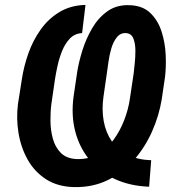

<svg xmlns="http://www.w3.org/2000/svg" viewBox="-20 -742 709 772"><path d="M587.9 -97.7 579.6 8.8Q502.4 5.9 441.7 -22.2Q380.9 -50.3 340.3 -99.1Q299.8 -147.9 282.7 -212.9Q265.6 -277.8 275.9 -354.5L290.5 -453.1Q296.9 -493.2 311.5 -540Q326.2 -586.9 350.8 -628.9Q375.5 -670.9 412.4 -697Q449.2 -723.1 500.5 -721.2Q553.2 -719.7 584.2 -689.9Q615.2 -660.2 629.6 -615.2Q644 -570.3 646.2 -521.5Q648.4 -472.7 643.6 -433.1L630.4 -343.3Q619.6 -276.9 591.3 -213.1Q563 -149.4 518.1 -98.1Q473.1 -46.9 412.8 -17.6Q352.5 11.7 278.3 10.3Q211.9 8.8 165.3 -21.2Q118.7 -51.3 91.3 -100.1Q64 -148.9 54.4 -207.3Q44.9 -265.6 52.2 -323.7L67.9 -423.3Q75.7 -475.6 94.2 -527.8Q112.8 -580.1 143.8 -623.5Q174.8 -667 219.5 -693.8Q264.2 -720.7 323.7 -722.2L310.1 -608.9Q280.8 -607.4 261.2 -587.2Q241.7 -566.9 229.7 -537.1Q217.8 -507.3 211.2 -476.8Q204.6 -446.3 201.2 -424.3L186.5 -323.2Q182.6 -293.5 182.9 -256.3Q183.1 -219.2 192.4 -184.8Q201.7 -150.4 224.4 -127.4Q247.1 -104.5 287.6 -102.5Q335.4 -100.6 372.8 -122.1Q410.2 -143.6 436.8 -180.2Q463.4 -216.8 479.7 -259.8Q496.1 -302.7 502 -343.3L517.6 -447.8Q518.6 -459 521.5 -484.6Q524.4 -510.3 524.4 -538.3Q524.4 -566.4 516.4 -586.9Q508.3 -607.4 487.3 -608.9Q464.4 -610.4 450 -592.3Q435.5 -574.2 427.7 -547.6Q419.9 -521 416.3 -494.6Q412.6 -468.3 410.6 -454.1L396 -353Q388.7 -300.8 397 -255.1Q405.3 -209.5 429 -174.8Q452.6 -140.1 492.7 -119.9Q532.7 -99.6 587.9 -97.7Z"/></svg>

Font: Roboto Condensed SemiBold
Style: Italic
Weight: 600
Italic angle: -12°
Designer: Christian Robertson
Foundry: Google
Version: Version 3.008; 2023